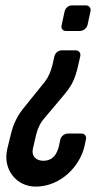

<svg xmlns="http://www.w3.org/2000/svg" viewBox="-20 -468 377 713"><path d="M213 -110C247 -150 258 -171 271 -228L278 -259C281 -271 273 -281 261 -281H209C196 -281 185 -271 182 -259L175 -228C169 -203 160 -182 147 -165L64 -62C43 -35 29 -5 21 28L7 85C-11 162 42 225 112 225C206 225 277 149 294 74L299 50C302 38 295 28 283 28H232C219 28 207 38 204 50L199 74C192 103 177 129 141 129C115 129 96 113 102 85L114 33C120 9 129 -11 144 -28ZM299 -448H247C234 -448 223 -438 220 -426L209 -375C206 -363 212 -353 225 -353H277C289 -353 302 -363 305 -375L316 -426C319 -438 311 -448 299 -448Z"/></svg>

Font: DIN Rundschrift
Style: EngKursiv
Weight: 400
Width: 3
Version: Version 1.027